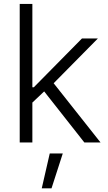

<svg xmlns="http://www.w3.org/2000/svg" viewBox="-20 -748 568 1008"><path d="M83.5 0V-727.5H149.9V-290H157.7L410.2 -545.9H493.7L261.7 -311L507.8 0H422.9L211.9 -268.1L149.9 -209.5V0ZM199.2 240.7 241.2 57.6H309.6L250.5 240.7Z"/></svg>

Font: Inter Light
Style: Regular
Weight: 300
Designer: Rasmus Andersson
Foundry: rsms
Version: Version 4.000;git-a52131595